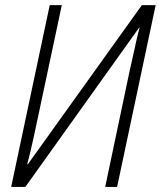

<svg xmlns="http://www.w3.org/2000/svg" viewBox="-20 -734 631 754"><path d="M23.9 0 175.3 -713.9H222.7L123 -245.1Q117.2 -216.8 111.3 -190.7Q105.5 -164.6 99.6 -139.4Q93.8 -114.3 86.9 -88.9H89.4L537.1 -713.9H591.3L439.9 0H393.1L488.8 -454.1Q496.6 -487.3 502.9 -517.1Q509.3 -546.9 515.4 -574Q521.5 -601.1 528.3 -625.5H526.4L79.6 0Z"/></svg>

Font: Open Sans SemiCondensed Light
Style: Italic
Weight: 300
Width: 4
Italic angle: -12°
Designer: Monotype Design Team
Foundry: Monotype Imaging Inc.
Version: Version 3.000